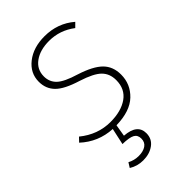

<svg xmlns="http://www.w3.org/2000/svg" viewBox="-226 -613 912 912"><g transform="rotate(-45 230.5 -156.5)"><path d="M258 -500Q197 -500 159 -472.5Q121 -445 121 -398Q121 -361 146.5 -336.5Q172 -312 242 -291Q320 -266 353.5 -232.5Q387 -199 387 -145Q387 -81 340.5 -36.5Q294 8 201 10L191 70Q275 76 275 137Q275 175 245.5 196.5Q216 218 173 218Q134 218 102 198L117 174Q143 188 173 188Q203 188 221.5 175.5Q240 163 240 138Q240 114 222 104Q204 94 158 93L176 10Q84 5 17 -57L37 -78Q107 -21 192 -21Q264 -21 308 -52Q352 -83 352 -143Q352 -186 325 -213Q298 -240 226 -263Q148 -287 117 -318.5Q86 -350 86 -397Q86 -455 134.5 -493Q183 -531 258 -531Q346 -531 410 -476L389 -455Q330 -500 258 -500Z"/></g></svg>

Font: Fira Sans UltraLight
Style: Italic
Weight: 200
Italic angle: -8°
Designer: Carrois Corporate & Edenspiekermann AG
Foundry: Carrois Corporate GbR & Edenspiekermann AG
Version: Version 4.203;PS 004.203;hotconv 1.0.88;makeotf.lib2.5.64775